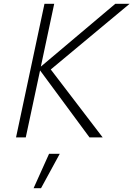

<svg xmlns="http://www.w3.org/2000/svg" viewBox="-20 -720 699 1006"><path d="M64 0 213 -700H264L194 -371L584 -700H659L246 -356L518 0H449L190 -351L115 0ZM156 266 237 86H293L195 266Z"/></svg>

Font: Red Hat Mono
Style: Italic
Weight: 300
Italic angle: -12°
Monospace: yes
Designer: Pentagram, MCKL
Foundry: Pentagram, MCKL
Version: Version 1.023